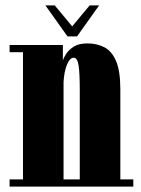

<svg xmlns="http://www.w3.org/2000/svg" viewBox="-20 -690 522 710"><path d="M15.5 0V-26.5H65V-497H15.5V-523.5H212.5V-466Q215 -475.5 224.5 -490.5Q234 -505.5 252.8 -517.5Q271.5 -529.5 303 -529.5Q338.5 -529.5 366 -515.2Q393.5 -501 409.2 -464.2Q425 -427.5 425 -359V-26.5H473V0ZM215 -386V-26.5H275V-358.5Q275 -417.5 270.8 -447Q266.5 -476.5 252.5 -476.5Q238 -476.5 227.5 -450.5Q217 -424.5 215 -386ZM229.5 -555.5 148 -670H182.5L247 -592.5L311.5 -670H346.5L265 -555.5Z"/></svg>

Font: Imbue 50pt Black
Style: Regular
Weight: 900
Designer: Tyler Finck
Foundry: Etcetera Type Company
Version: Version 1.102; ttfautohint (v1.8.3)